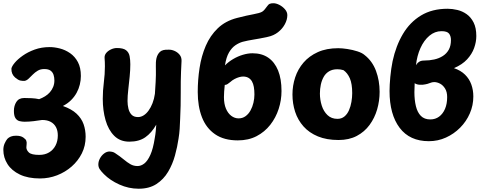

<svg xmlns="http://www.w3.org/2000/svg" viewBox="-36 -847 2954 1171"><path d="M207.8 241.4Q135.2 241.4 85.2 217.6Q35.2 193.8 9.8 153.9Q-15.6 114.1 -15.6 66.9Q-15.6 45.7 -7.7 27.9Q0.1 10.1 9.4 -0.7Q17.6 -9 30.3 -14.2Q43.1 -19.3 61.9 -19.3Q90.9 -19.3 106.3 -8.2Q121.8 2.9 124.1 10.8Q128 20.7 126.4 31.4Q124.8 42.2 124.8 51.6Q124.8 68.4 140.3 83.1Q155.9 97.7 203.6 97.7Q238.2 97.7 263.6 82.4Q288.9 67.1 302.7 40.4Q316.6 13.7 316.6 -20.9Q316.6 -50.3 305.6 -71.2Q294.7 -92.1 273.5 -103.7Q252.3 -115.3 220.8 -115.3Q198 -111.6 169.4 -108.1Q140.9 -104.6 114.1 -104.6Q98.4 -104.6 83.1 -108.3Q67.8 -112.1 58.3 -126.4Q48.8 -140.7 48.8 -171Q48.8 -201.8 63.8 -225.6Q78.9 -249.3 112.1 -249.3Q132.9 -249.3 157.4 -248.1Q182 -246.9 202.6 -242.1Q221.7 -249.2 238.7 -259.6Q255.7 -270 268.2 -284.3Q280.8 -298.6 288.2 -316.8Q295.7 -335 295.7 -356Q295.7 -374.6 290.7 -390.4Q285.7 -406.2 272.6 -416.1Q259.4 -425.9 234.2 -425.9Q210.7 -425.9 194 -415.8Q177.3 -405.8 164 -392.3Q150.7 -378.8 138.8 -367.5Q127 -356.2 114.1 -353.6Q100.7 -353.1 87.8 -355.8Q74.9 -358.4 56.1 -374.3Q44.2 -384.9 38.7 -398Q33.1 -411.1 33.6 -428.6Q36 -442.7 53.9 -464.2Q71.9 -485.8 103.1 -507.8Q134.2 -529.8 175.7 -544.8Q217.1 -559.8 267.1 -559.8Q296.4 -559.8 329.4 -551.3Q362.4 -542.8 391.6 -522.6Q420.8 -502.4 439 -468.5Q457.2 -434.6 457.2 -383.4Q457.2 -357.6 450.8 -331.2Q444.4 -304.8 431.2 -280.7Q418 -256.7 397.4 -236.2Q376.9 -215.7 347.6 -200.6Q400.4 -182.1 430.8 -153.7Q461.2 -125.2 473.8 -89.4Q486.3 -53.6 486.3 -12.8Q486.3 42 463.3 88.2Q440.2 134.3 401 168.6Q361.8 202.9 312 222.2Q262.2 241.4 207.8 241.4Z M601.8 -494Q600.8 -510.7 611.9 -524.1Q623.1 -537.4 641.1 -545.8Q659.1 -554.1 677.1 -554.1Q715.8 -554.1 732.9 -540.7Q750 -527.3 754.4 -504.7Q758.8 -482 758.8 -455Q758.8 -420 754.8 -379.5Q750.8 -339 746.3 -300.5Q741.8 -262 741.8 -231Q741.8 -207 747.3 -184.3Q752.8 -161.7 766.5 -147.3Q780.2 -133 805.8 -133Q823.2 -133 839.6 -143.1Q856 -153.1 869.9 -172.2Q883.8 -191.2 894.1 -217.4Q904.3 -243.6 908.8 -275Q911.8 -320.7 913.3 -347.2Q914.8 -373.8 914.8 -389.1Q914.8 -404.3 914.8 -415Q914.8 -429.1 914.5 -441.6Q914.2 -454 914.8 -466.4Q915.4 -478.9 918.2 -491.8Q924 -516.2 939.8 -530.9Q955.7 -545.7 991.8 -543.9Q1009.2 -544.9 1027.9 -536.8Q1046.6 -528.8 1059.4 -513.3Q1072.2 -497.9 1071.2 -475L1068.2 -411Q1065.8 -356 1066.3 -279.5Q1066.8 -203 1062.8 -123Q1061.8 -92 1059.8 -61.5Q1057.8 -31 1052.8 -1Q1045.8 48 1031.1 101.5Q1016.4 155 989.1 201Q961.8 247 918 275.5Q874.2 304 809.8 304Q748.8 304 691.9 278.4Q635.1 252.8 597.8 215.1Q579.1 196.2 571.4 183.8Q563.8 171.4 563.8 155.9Q563.8 137.7 573.4 119.5Q583 101.3 598.9 89.1Q614.9 76.9 632.9 76.9Q637.9 76.9 647.3 78.8Q656.7 80.7 664.8 86Q696.8 107 718.3 125.2Q739.9 143.3 759.3 154.5Q778.8 165.7 802.8 165.7Q824.2 165.7 844.2 150.2Q864.1 134.8 881 97.6Q897.9 60.3 907.8 -4Q912 -26.7 914 -47.9Q916 -69.2 917 -86.6Q888.3 -36.3 850.1 -9.7Q811.9 17 752.8 17Q696.3 17 660.6 -18.8Q624.8 -54.6 607.8 -114Q590.8 -173.4 590.8 -244Q590.8 -294.6 597.3 -344.5Q603.8 -394.4 603.8 -443Q603.8 -456.3 603.3 -469Q602.8 -481.7 601.8 -494Z M1414.2 9.2Q1330.1 9.2 1275.8 -28.2Q1221.4 -65.7 1195.7 -131.9Q1170 -198.2 1170 -285.9Q1170 -359.6 1181.1 -432.3Q1192.1 -505 1218.9 -567.4Q1245.7 -629.8 1292.2 -674.5Q1338.8 -719.2 1409.2 -737.4Q1441.1 -746.1 1465.9 -751.2Q1490.7 -756.3 1509.6 -760.1Q1528.4 -763.8 1541.6 -767.3Q1554.8 -770.8 1562.7 -775.4Q1570.6 -780.1 1578.8 -790Q1587 -799.9 1591.6 -806.7Q1600.4 -819.8 1608.8 -823.6Q1617.1 -827.3 1631.3 -827.3Q1648.1 -827.3 1667.7 -817.3Q1687.2 -807.3 1701.8 -790.6Q1716.4 -773.9 1716.4 -754.7Q1716.4 -727.3 1701.4 -699.4Q1686.4 -671.4 1659.7 -650.5Q1632.9 -629.6 1596.9 -622.1Q1570.7 -616.2 1549.4 -612.4Q1528.2 -608.6 1510.1 -605.6Q1491.9 -602.7 1475.7 -599.4Q1459.4 -596.2 1444 -592.1Q1422 -585.9 1399.9 -571.1Q1377.8 -556.2 1360.7 -527.2Q1343.7 -498.1 1336 -448.2Q1357.8 -470.3 1386.1 -486.9Q1414.3 -503.6 1445.1 -512.8Q1475.8 -522.1 1504 -522.1Q1560.8 -522.1 1599.9 -495.3Q1639.1 -468.4 1660 -417.3Q1680.9 -366.1 1680.9 -291.8Q1680.9 -236.2 1663.6 -182.7Q1646.3 -129.2 1612.3 -85.7Q1578.2 -42.2 1528.8 -16.5Q1479.4 9.2 1414.2 9.2ZM1419.3 -125Q1443.1 -125 1461.4 -138.2Q1479.7 -151.4 1491.7 -173.1Q1503.7 -194.7 1509.7 -220.3Q1515.7 -246 1515.7 -270.9Q1515.7 -296.3 1512.2 -316.6Q1508.7 -336.9 1500.5 -350.9Q1492.3 -364.9 1479.2 -372.4Q1466.1 -380 1446.9 -380.2Q1436.4 -380.4 1422.7 -376.5Q1408.9 -372.6 1394.6 -365.1Q1380.3 -357.6 1367.9 -346.3Q1359.6 -339.6 1351.7 -334.2Q1343.9 -328.9 1334.8 -329.1Q1332.3 -306.7 1331.1 -288.4Q1329.8 -270.2 1329.8 -254.9Q1329.8 -214 1341.8 -185.1Q1353.9 -156.2 1374.4 -140.6Q1395 -125 1419.3 -125Z M2026.9 -553Q2050.7 -553 2082.6 -548.1Q2114.6 -543.2 2143.5 -533.9Q2172.4 -524.7 2187.2 -511.7Q2234.8 -474.7 2257.1 -414.9Q2279.3 -355.1 2279.3 -287Q2279.3 -232 2264.2 -179.7Q2249 -127.4 2218.1 -85.2Q2187.2 -42.9 2140.1 -18Q2092.9 6.9 2028.9 6.9Q1956.1 6.9 1902.9 -15.1Q1849.7 -37.1 1815.1 -75.9Q1780.6 -114.7 1764.1 -164.9Q1747.7 -215.2 1747.7 -271Q1747.7 -324.6 1764.3 -375.1Q1781 -425.7 1815.4 -465.6Q1849.8 -505.4 1902.4 -529.2Q1955.1 -553 2026.9 -553ZM1915.1 -276.4Q1915.1 -238.9 1926.3 -203.3Q1937.4 -167.8 1961.4 -144.9Q1985.3 -122.1 2022 -122.1Q2047 -122.1 2064.6 -136.5Q2082.1 -150.9 2092.4 -174.6Q2102.8 -198.2 2107.4 -225.8Q2112.1 -253.4 2112.1 -278.9Q2112.1 -336 2097.7 -369.2Q2083.2 -402.3 2058.8 -419.1Q2048.1 -422.3 2039.5 -423.4Q2030.9 -424.6 2021 -424.6Q1991.7 -424.6 1970.9 -412Q1950.1 -399.4 1938.2 -378.2Q1926.3 -357 1920.7 -330.8Q1915.1 -304.7 1915.1 -276.4Z M2579.6 14.1Q2462.8 14.1 2401.3 -67.6Q2339.8 -149.3 2339.8 -292Q2339.8 -327 2344.4 -377.5Q2349.1 -428 2358.4 -473.7Q2378.6 -567.6 2421.4 -639.7Q2464.2 -711.8 2531.8 -752.7Q2599.4 -793.6 2693.9 -793.6Q2722.9 -793.6 2753.4 -786.3Q2783.9 -779.1 2810.1 -760.6Q2836.2 -742.1 2852.6 -709.6Q2869 -677.1 2869 -627.3Q2869 -591 2855.6 -553.9Q2842.2 -516.8 2812.7 -484.9Q2783.2 -453 2732.8 -431.4Q2774.1 -417.3 2800 -391.9Q2825.9 -366.6 2838.3 -332.5Q2850.8 -298.4 2850.8 -258.6Q2850.8 -204.2 2829.4 -155.2Q2808.1 -106.1 2770.3 -68.2Q2732.6 -30.2 2683.8 -8.1Q2635 14.1 2579.6 14.1ZM2588.2 -118.6Q2619 -118.6 2642.1 -135.6Q2665.2 -152.7 2678.2 -183.1Q2691.2 -213.6 2691.2 -255Q2691.2 -286.2 2678.7 -306.6Q2666.2 -327 2648.1 -336.7Q2629.9 -346.4 2611.6 -346.4Q2599.7 -346.4 2585.4 -340.5Q2571.1 -334.6 2558.1 -332.6Q2543.7 -329 2524.1 -330.1Q2504.6 -331.2 2493.1 -339.6Q2492.9 -328.2 2492.2 -311.4Q2491.4 -294.7 2491.4 -284.9Q2491.4 -237.3 2500.6 -199.4Q2509.7 -161.6 2530.9 -140.1Q2552.2 -118.6 2588.2 -118.6ZM2501 -449.2Q2502 -449.7 2506.3 -456.9Q2510.6 -464.1 2521.7 -470.9Q2532.9 -477.8 2551.2 -477.8Q2583 -477.8 2612.4 -484.3Q2641.9 -490.8 2664.9 -505.6Q2688 -520.3 2701.2 -544.1Q2714.3 -567.9 2714.3 -602.7Q2714.3 -626.8 2702.9 -641.8Q2691.4 -656.9 2656.7 -656.9Q2615.9 -656.9 2582.7 -628.9Q2549.6 -601 2528.3 -553.8Q2507.1 -506.6 2501 -449.2Z"/></svg>

Font: Playpen Sans
Style: Regular
Weight: 400
Designer: Laura Meseguer, Veronika Burian, José Scaglione, Kostas Bartsokas, Vera Evstafieva, Tom Grace, Yorlmar Campos
Foundry: TypeTogether
Version: Version 2.000